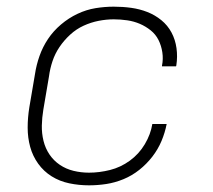

<svg xmlns="http://www.w3.org/2000/svg" viewBox="-20 -548 640 576"><path d="M247 8Q217 8 188 2Q159 -4 135 -19Q111 -34 94.5 -57Q78 -80 70.5 -107.5Q63 -135 63 -165Q63 -195 68 -226L85 -326Q89 -353 98.5 -380Q108 -407 124 -431Q140 -455 163 -474.5Q186 -494 212.5 -506.5Q239 -519 266.5 -523.5Q294 -528 321 -528Q348 -528 373.5 -524.5Q399 -521 422 -512Q445 -503 464 -487.5Q483 -472 494.5 -450.5Q506 -429 509.5 -403.5Q513 -378 509 -352Q509 -351 508.5 -350Q508 -349 508 -349H466Q466 -349 466 -349.5Q466 -350 466 -351Q470 -371 467 -391Q464 -411 455.5 -428Q447 -445 432 -457Q417 -469 399.5 -476.5Q382 -484 362 -487Q342 -490 321 -490Q299 -490 276 -485.5Q253 -481 231 -471Q209 -461 190.5 -444Q172 -427 158.5 -407Q145 -387 137.5 -364.5Q130 -342 127 -319L110 -219Q106 -195 105.5 -171.5Q105 -148 110.5 -125.5Q116 -103 128.5 -84.5Q141 -66 159.5 -53.5Q178 -41 200.5 -35.5Q223 -30 247 -30Q278 -30 310 -38Q342 -46 369.5 -66Q397 -86 414.5 -115.5Q432 -145 437 -176H480Q475 -150 464.5 -125Q454 -100 437 -78Q420 -56 398 -38.5Q376 -21 350.5 -10.5Q325 0 299 4Q273 8 247 8Z"/></svg>

Font: Iosevka SS04 XLt Ex Obl
Style: Regular
Weight: 200
Width: 7
Italic angle: -9°
Monospace: yes
Designer: Belleve Invis
Foundry: Belleve Invis
Version: Version 19.0.0; ttfautohint (v1.8.4)